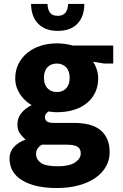

<svg xmlns="http://www.w3.org/2000/svg" viewBox="-20 -710 622 970"><path d="M57 -315Q57 -354 73 -386.5Q89 -419 117.5 -442.5Q146 -466 184.5 -478.5Q223 -491 269 -491Q286 -491 308 -488Q330 -485 348 -480H552V-389H506L450 -398Q461 -383 468.5 -360Q476 -337 476 -314Q476 -276 462 -245Q448 -214 421 -191Q394 -168 355 -155.5Q316 -143 267 -143Q256 -143 246 -144Q236 -145 226 -147Q219 -143 213 -136Q207 -129 207 -118Q207 -105 216.5 -97Q226 -89 255 -89H356Q395 -89 428 -81Q461 -73 484.5 -55Q508 -37 521 -8.5Q534 20 534 60Q534 99 515 132Q496 165 461.5 189Q427 213 377.5 226.5Q328 240 268 240Q156 240 92 201Q28 162 28 90Q28 58 49.5 33.5Q71 9 110 -5Q98 -13 83 -32.5Q68 -52 68 -81Q68 -115 88.5 -139.5Q109 -164 140 -179Q127 -186 112.5 -198.5Q98 -211 85.5 -228Q73 -245 65 -266.5Q57 -288 57 -315ZM192 21Q180 27 171 39Q162 51 162 69Q162 94 185.5 112Q209 130 272 130Q331 130 359.5 110.5Q388 91 388 65Q388 42 372 31.5Q356 21 318 21ZM332 -317Q332 -352 313.5 -370.5Q295 -389 267 -389Q238 -389 220 -370.5Q202 -352 202 -317Q202 -282 220.5 -263.5Q239 -245 267 -245Q296 -245 314 -263.5Q332 -282 332 -317ZM220 -690Q221 -662 232.5 -646Q244 -630 272 -630Q322 -630 324 -690H406Q406 -627 371.5 -590.5Q337 -554 272 -554Q236 -554 210.5 -565Q185 -576 168.5 -595Q152 -614 144.5 -638.5Q137 -663 137 -690Z"/></svg>

Font: Mukta Mahee ExtraBold
Style: Regular
Weight: 800
Designer: Shuchita Grover, Noopur Datye, Girish Dalvi, Yashodeep Gholap
Foundry: Ek Type
Version: Version 2.538;PS 1.000;hotconv 16.6.51;makeotf.lib2.5.65220;